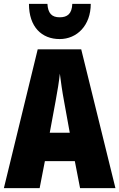

<svg xmlns="http://www.w3.org/2000/svg" viewBox="-20 -968 614 988"><path d="M447 -948H352C350 -897 327 -879 287 -879C246 -879 227 -900 224 -948H129C129 -829 195 -767 287 -767C376 -767 447 -837 447 -948ZM392 0H574L398 -714H174L0 0H184L211 -139H365ZM310 -445 339 -285H236L266 -447C276 -500 284 -551 288 -589C293 -549 300 -498 310 -445Z"/></svg>

Font: Noto Sans Oriya ExtCond Blk
Style: Regular
Weight: 900
Width: 2
Designer: Amélie Bonet and Sol Matas
Foundry: Google LLC
Version: Version 2.006